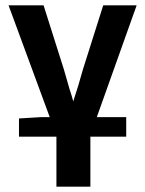

<svg xmlns="http://www.w3.org/2000/svg" viewBox="-20 -511 543 718"><path d="M12 -491 166 -73H133L51 -68V0H191V187H318V0H452V-73H342L491 -491H366L290 -251C279 -211 267 -171 254 -132C250 -147 245 -163 240 -178C233 -202 226 -227 219 -251L143 -491Z"/></svg>

Font: Source Sans Pro SemBd
Style: Regular
Weight: 700
Designer: Paul D. Hunt
Foundry: Adobe Systems Incorporated
Version: Version 2.020;PS 2.0;hotconv 1.0.86;makeotf.lib2.5.63406